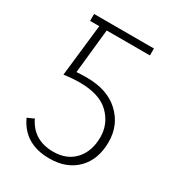

<svg xmlns="http://www.w3.org/2000/svg" viewBox="-173 -812 864 939"><g transform="rotate(30 259.0 -343.0)"><path d="M50.8 -99.6 87.9 -116.2Q133.8 -20.5 246.1 -20.5Q322.3 -20.5 366.7 -68.8Q411.1 -117.2 411.1 -197.3Q411.1 -272.5 356.9 -325.7Q302.7 -378.9 190.4 -378.9Q149.4 -378.9 101.6 -372.1L134.8 -665H83V-704.1H420.9V-665H176.8L150.4 -415Q181.6 -417 208 -417Q325.2 -417 391.6 -354.5Q458 -292 458 -197.3Q458 -98.6 400.9 -40.5Q343.8 17.6 246.1 17.6Q104.5 17.6 50.8 -99.6Z"/></g></svg>

Font: Gothic A1 ExtraLight
Style: Regular
Weight: 275
Designer: HanYang I&C Co.,Ltd.
Foundry: HanYang I&C Co.,Ltd.
Version: Version 2.50